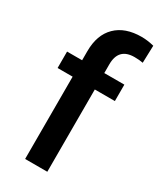

<svg xmlns="http://www.w3.org/2000/svg" viewBox="-194 -825 741 890"><g transform="rotate(30 177.0 -380.0)"><path d="M102.5 0V-440.4H22V-528.3H102.5V-576.7Q102.5 -664.6 151.4 -712.4Q200.2 -760.3 288.1 -760.3Q319.3 -760.3 354.5 -751.5L351.6 -658.7Q332 -662.6 306.2 -662.6Q221.2 -662.6 221.2 -575.2V-528.3H328.6V-440.4H221.2V0Z"/></g></svg>

Font: RobotoDraft Medium
Style: Regular
Weight: 500
Version: Version 2.001152; 2014